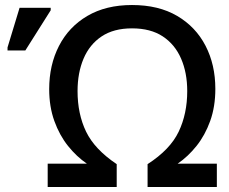

<svg xmlns="http://www.w3.org/2000/svg" viewBox="-20 -745 911 765"><path d="M170 0V-93H326Q285 -121 251 -163.5Q217 -206 196.5 -263Q176 -320 176 -390Q176 -486 215 -562Q254 -638 328 -681.5Q402 -725 506 -725Q612 -725 686 -681.5Q760 -638 799 -562.5Q838 -487 838 -391Q838 -320 817.5 -263Q797 -206 763 -163.5Q729 -121 688 -93H844V0H568V-91Q658 -149 692 -220.5Q726 -292 726 -382Q726 -455 701.5 -511.5Q677 -568 628.5 -600Q580 -632 506 -632Q433 -632 385 -600Q337 -568 313 -511.5Q289 -455 289 -382Q289 -291 323 -220.5Q357 -150 445 -91V0ZM10 -544V-556L58 -714H182V-704L81 -544Z"/></svg>

Font: Noto Sans Medium
Style: Regular
Weight: 500
Designer: Monotype Design Team
Foundry: Monotype Imaging Inc.
Version: Version 2.007